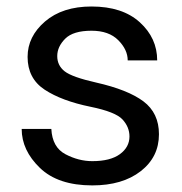

<svg xmlns="http://www.w3.org/2000/svg" viewBox="-20 -558 556 588"><path d="M376.5 -140.1Q376.5 -168.9 355.2 -192.1Q334 -215.3 257.3 -231Q168.9 -249 116.7 -283.4Q64.5 -317.9 64.5 -383.8Q64.5 -446.3 117.9 -492.2Q171.4 -538.1 260.3 -538.1Q355 -538.1 408.2 -489.7Q461.4 -441.4 461.4 -373H371.1Q371.1 -405.8 342.3 -434.8Q313.5 -463.9 260.3 -463.9Q204.1 -463.9 179.7 -439.5Q155.3 -415 155.3 -386.2Q155.3 -357.4 178 -339.6Q200.7 -321.8 274.4 -305.2Q371.6 -283.2 419.2 -247.6Q466.8 -211.9 466.8 -147Q466.8 -77.1 410.9 -33.7Q355 9.8 262.7 9.8Q157.7 9.8 102.1 -43.9Q46.4 -97.7 46.4 -163.1H137.2Q140.1 -106.9 180.4 -85.7Q220.7 -64.5 262.7 -64.5Q317.9 -64.5 347.2 -85.9Q376.5 -107.4 376.5 -140.1Z"/></svg>

Font: Roboto21382017
Style: Regular
Weight: 400
Designer: Christian Robertson
Foundry: Google
Version: Version 2.138; 2017